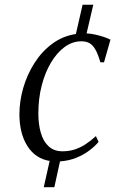

<svg xmlns="http://www.w3.org/2000/svg" viewBox="-20 -677 536 816"><path d="M166 118.5 191 7Q130.5 -3 96.8 -55.8Q63 -108.5 62.5 -190.5Q62.5 -247.5 79 -304Q95.5 -360.5 126.5 -409.2Q157.5 -458 202 -491Q246.5 -524 302.5 -532.5L331 -657H376.5L348 -535Q364 -534.5 382.5 -530.5Q401 -526.5 418.8 -520.8Q436.5 -515 449.5 -508.5L422 -412L406.5 -412.5Q396.5 -447 385.5 -466.2Q374.5 -485.5 360.5 -493.5Q346.5 -501.5 325.5 -501.5Q288 -501.5 255 -477.5Q222 -453.5 196.8 -411.2Q171.5 -369 157.2 -313.5Q143 -258 143 -194.5Q143 -149 153.5 -112.5Q164 -76 186.8 -55Q209.5 -34 245.5 -34Q273 -34 296.8 -41.5Q320.5 -49 342.5 -63.2Q364.5 -77.5 387.5 -98.5L399 -74Q383.5 -55.5 359.8 -37.5Q336 -19.5 305 -6.8Q274 6 235 9L211 118.5Z"/></svg>

Font: Merriweather 96pt Light
Style: Italic
Weight: 300
Italic angle: -7.8°
Version: Version 2.101